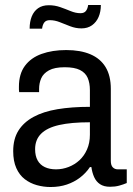

<svg xmlns="http://www.w3.org/2000/svg" viewBox="-20 -739 533 771"><path d="M183 12Q155 12 128 4.5Q101 -3 79.5 -19.5Q58 -36 45.5 -64Q33 -92 33 -132Q33 -181 54 -214.5Q75 -248 114.5 -269.5Q154 -291 211 -300.5Q268 -310 341 -310V-377Q341 -406 332 -426.5Q323 -447 301 -458Q279 -469 240 -469Q199 -469 176.5 -456.5Q154 -444 145.5 -424.5Q137 -405 137 -382V-369H57Q56 -374 56 -379Q56 -384 56 -391Q56 -442 80 -474.5Q104 -507 147 -522.5Q190 -538 246 -538Q303 -538 343 -521Q383 -504 404 -469.5Q425 -435 425 -382V-93Q425 -75 433 -67Q441 -59 453 -59H489V-4Q475 2 458.5 6.5Q442 11 422 11Q397 11 381.5 0.5Q366 -10 358 -28Q350 -46 347 -68H341Q325 -44 301.5 -26Q278 -8 248.5 2Q219 12 183 12ZM205 -59Q231 -59 255.5 -68.5Q280 -78 299 -95.5Q318 -113 329.5 -139Q341 -165 341 -198V-248Q266 -248 217.5 -237Q169 -226 145 -202Q121 -178 121 -140Q121 -113 131 -95Q141 -77 160 -68Q179 -59 205 -59ZM99 -624Q99 -652 107.5 -673Q116 -694 133 -706Q150 -718 176 -718Q200 -718 221.5 -710.5Q243 -703 263.5 -694.5Q284 -686 303 -686Q318 -686 325 -695Q332 -704 334 -719H385Q385 -692 376 -671Q367 -650 349.5 -637.5Q332 -625 307 -625Q284 -625 262 -633.5Q240 -642 220 -650Q200 -658 180 -658Q165 -658 158 -649Q151 -640 149 -624Z"/></svg>

Font: Archivo SemiCondensed
Style: Regular
Weight: 400
Width: 4
Designer: Hector Gatti
Foundry: Omnibus-Type
Version: Version 2.001